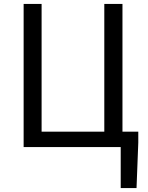

<svg xmlns="http://www.w3.org/2000/svg" viewBox="-20 -753 758 983"><path d="M598 210H679L688 -23V-79H607V-733H514V-79H193V-733H101V0H598Z"/></svg>

Font: Noto Sans CJK SC
Style: Regular
Weight: 400
Designer: Ryoko NISHIZUKA 西塚涼子 (kana, bopomofo & ideographs); Paul D. Hunt (Latin, Greek & Cyrillic); Sandoll Communications 산돌커뮤니
Foundry: Adobe
Version: Version 2.004;hotconv 1.0.118;makeotfexe 2.5.65603